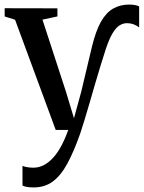

<svg xmlns="http://www.w3.org/2000/svg" viewBox="-24 -569 629 841"><path d="M123 252Q107 252 94.2 249.8Q81.5 247.5 74.5 244V157.5Q81.5 161 94.8 163.2Q108 165.5 122 165.5Q146 165.5 167.5 154.5Q189 143.5 208.5 122.2Q228 101 244.5 70.2Q261 39.5 275 0H220L42 -482.5L-3.5 -497V-533L227.5 -532.5V-497L162 -483L265 -167L300 -51L331.5 -166L379 -365.5Q395.5 -433.5 418.2 -473.8Q441 -514 471.8 -531.5Q502.5 -549 542 -549Q555 -549 566.5 -547Q578 -545 585.5 -541V-449Q573.5 -458 560.5 -462.8Q547.5 -467.5 532 -467.5Q515 -467.5 499.2 -457.5Q483.5 -447.5 469 -423.2Q454.5 -399 440 -356Q429 -322.5 416.8 -282.5Q404.5 -242.5 392.2 -200.2Q380 -158 368.2 -117.5Q356.5 -77 346 -42.8Q335.5 -8.5 327.5 15.5Q299.5 95 271 147.5Q242.5 200 207.2 226Q172 252 123 252Z"/></svg>

Font: Merriweather 72pt Medium
Style: Regular
Weight: 500
Version: Version 2.100